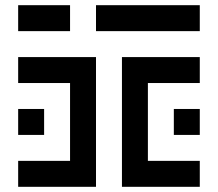

<svg xmlns="http://www.w3.org/2000/svg" viewBox="-20 -720 840 740"><path d="M50 -700V-600H250V-700ZM350 -600H750V-700H350ZM50 -400H250V-100H50V0H350V-500H50ZM450 -500V0H750V-100H550V-400H750V-500ZM50 -300V-200H150V-300ZM750 -200V-300H650V-200Z"/></svg>

Font: Mourier
Style: Regular
Weight: 400
Designer: Eric Mourier
Foundry: Velvetyne Type Foundry
Version: Version 2.000;hotconv 1.0.109;makeotfexe 2.5.65596